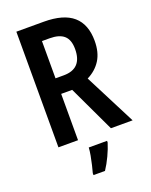

<svg xmlns="http://www.w3.org/2000/svg" viewBox="-169 -803 877 1114"><g transform="rotate(-20 269.0 -246.5)"><path d="M243 -714Q365 -714 424 -662.5Q483 -611 483 -509Q483 -438 453.5 -391Q424 -344 370 -317L532 0H398L263 -286H195V0H74V-714ZM242 -612H195V-382H246Q360 -382 360 -503Q360 -560 331 -586Q302 -612 242 -612ZM352 71Q341 107 322 147.5Q303 188 281 221H210V209Q215 191 221.5 164Q228 137 233 109Q238 81 239 61H352Z"/></g></svg>

Font: Noto Sans Thai Looped Condensed SemiBold
Style: Regular
Weight: 600
Width: 3
Designer: Sasikarn Vongin, Ben Mitchell
Foundry: The Fontpad Ltd
Version: Version 1.001; ttfautohint (v1.8.4.7-5d5b)